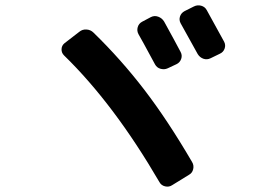

<svg xmlns="http://www.w3.org/2000/svg" viewBox="-20 -753 1040 725"><path d="M599.6 -671.9Q641.6 -595.7 662.1 -556.6Q668.9 -543.9 664.1 -530.3Q659.2 -516.6 646.5 -510.7L613.3 -495.1Q600.6 -489.3 586.4 -493.2Q572.3 -497.1 565.4 -509.8Q511.7 -609.4 502.9 -624Q496.1 -636.7 500 -650.4Q503.9 -664.1 516.6 -670.9L549.8 -688.5Q563.5 -695.3 577.6 -689.9Q591.8 -684.6 599.6 -671.9ZM711.9 -728.5Q725.6 -735.4 739.7 -731.4Q753.9 -727.5 760.7 -714.8Q796.9 -649.4 826.2 -595.7Q833 -583 828.1 -569.3Q823.2 -555.7 809.6 -549.8L775.4 -533.2Q761.7 -526.4 748 -531.2Q734.4 -536.1 726.6 -548.8Q681.6 -630.9 662.1 -665Q655.3 -677.7 659.7 -690.9Q664.1 -704.1 676.8 -710.9ZM582 -65.4Q410.2 -360.4 221.7 -543.9Q211.9 -553.7 212.4 -567.4Q212.9 -581.1 223.6 -589.8L279.3 -632.8Q291 -642.6 306.6 -641.6Q322.3 -640.6 333 -629.9Q436.5 -529.3 524.9 -414.1Q613.3 -298.8 705.1 -141.6Q712.9 -128.9 709.5 -114.3Q706.1 -99.6 693.4 -92.8L629.9 -53.7Q618.2 -45.9 603.5 -49.3Q588.9 -52.7 582 -65.4Z"/></svg>

Font: Rounded-L Mgen+ 1m bold
Style: Bold
Weight: 700
Designer: [Source Han Sans]
Ryoko NISHIZUKA  (kana & ideographs); Paul D. Hunt (Latin, Greek & Cyrillic); Wenlong ZHANG  (bopomofo
Version: Version 1.059.20150602